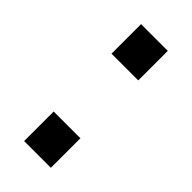

<svg xmlns="http://www.w3.org/2000/svg" viewBox="-171 -679 588 588"><g transform="rotate(45 123.0 -385.0)"><path d="M64.9 -510.3V-638.2H180.7V-510.3ZM64.9 -131.8V-259.8H180.7V-131.8Z"/></g></svg>

Font: Antonio Medium
Style: Regular
Weight: 500
Designer: Vernon Adams
Foundry: Vernon Adams
Version: Version 1.002